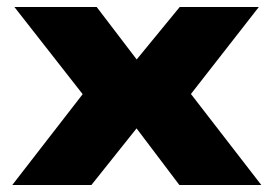

<svg xmlns="http://www.w3.org/2000/svg" viewBox="-20 -526 777 546"><path d="M15 0 256 -311 263 -197 21 -506H255L374 -350H363L491 -506H716L474 -196L481 -313L723 0H490L363 -168H374L240 0Z"/></svg>

Font: Nunito Sans 7pt Expanded Black
Style: Regular
Weight: 900
Width: 7
Designer: Vernon Adams
Foundry: Vernon Adams
Version: Version 3.101;gftools[0.9.27]